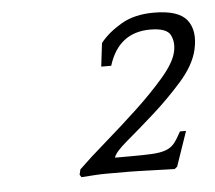

<svg xmlns="http://www.w3.org/2000/svg" viewBox="-37 -704 494 441"><g transform="rotate(-5 210.5 -484.0)"><path d="M207.9 -606 201.4 -552H224.4C240 -602 272.1 -627 320.8 -627C346.1 -627 361.6 -621.3 367.3 -610C373 -598.7 374.2 -585.7 370.8 -571C367 -554.3 355.5 -535 336.4 -513C317.4 -491 295.5 -468.5 270.9 -445.5C246.2 -422.5 221.2 -400 195.8 -378C170.4 -356 149.5 -337 133.1 -321L130.3 -309L134 -303C143.4 -303.7 153.3 -304.3 163.4 -305C173.6 -305.7 182.6 -306 190.6 -306H244.6C249.3 -306 256.9 -305.8 267.5 -305.5C278.1 -305.2 289 -304.8 300.3 -304.5C311.6 -304.2 322 -303.9 331.6 -303.5C341.2 -303.2 347 -303 349 -303L355.1 -308L382.6 -388H368.6C362.6 -376.7 357.1 -367.8 352 -361.5C346.8 -355.2 340.1 -350.5 331.7 -347.5C323.4 -344.5 312.8 -342.7 300 -342C287.1 -341.3 269.7 -341 247.7 -341H214.7C216.6 -349 227.2 -361.2 246.7 -377.5C266.1 -393.8 287.6 -412.5 311.1 -433.5C334.6 -454.5 357 -477 378.2 -501C399.4 -525 412.7 -548.7 418.1 -572C424.7 -600.7 421.6 -623.3 408.8 -640C395.9 -656.7 370.5 -665 332.5 -665C302.5 -665 277.3 -659 256.9 -647C236.4 -635 220.1 -621.3 207.9 -606Z"/></g></svg>

Font: Quattrocento
Style: Italic
Weight: 400
Italic angle: -13°
Designer: Pablo Impallari
Foundry: Pablo Impallari, Igino Marini, Branda Gallo
Version: Version 2.000